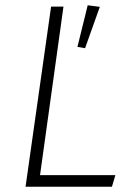

<svg xmlns="http://www.w3.org/2000/svg" viewBox="-20 -709 505 729"><path d="M221 -684 132 -44H418L405 0H77L174 -684ZM313 -689 359 -683 303 -526 274 -531Z"/></svg>

Font: Fira Sans ExtraLight
Style: Italic
Weight: 275
Italic angle: -8°
Designer: Carrois Corporate & Edenspiekermann AG
Foundry: Carrois Corporate GbR & Edenspiekermann AG
Version: Version 4.203